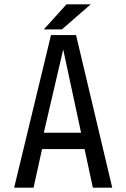

<svg xmlns="http://www.w3.org/2000/svg" viewBox="-20 -861 580 881"><path d="M396 -841 264 -726H181L285 -841ZM173 -177 134 0H45L214 -700H329L495 0H406L368 -177ZM352 -252 270 -634 181 -252Z"/></svg>

Font: Share Tech Mono
Style: Regular
Weight: 400
Designer: Ralph Oliver du Carrois
Foundry: Ralph Oliver du Carrois
Version: Version 1.003